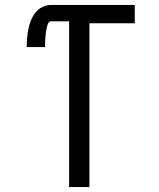

<svg xmlns="http://www.w3.org/2000/svg" viewBox="-20 -755 640 775"><path d="M259 0V-669H186Q179 -669 175.5 -662.5Q172 -656 170 -649Q168 -642 167 -635Q166 -628 165 -621Q164 -614 163.5 -607Q163 -600 162.5 -593Q162 -586 162 -579Q162 -572 162 -565H88Q88 -583 89.5 -601.5Q91 -620 94.5 -638Q98 -656 105 -673Q112 -690 123.5 -704.5Q135 -719 151.5 -727Q168 -735 186 -735H524V-661H341V0Z"/></svg>

Font: Iosevka Curly Extended
Style: Regular
Weight: 400
Width: 7
Monospace: yes
Designer: Belleve Invis
Foundry: Belleve Invis
Version: Version 11.1.0; ttfautohint (v1.8.3)